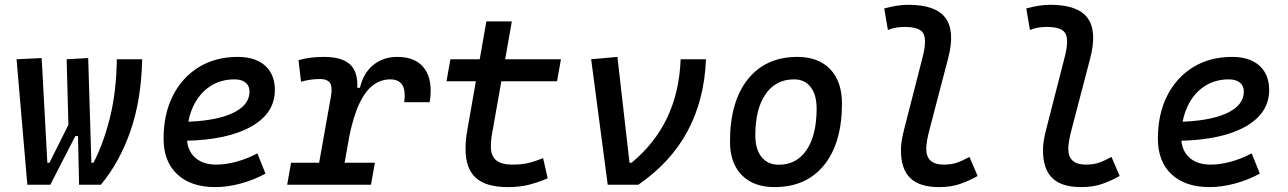

<svg xmlns="http://www.w3.org/2000/svg" viewBox="-20 -762 5313 792"><path d="M306.2 0 300.8 -247.1 262.7 -227.5 254.9 -517.6 343.8 -522.5 356.9 -90.8H365.7Q407.2 -170.9 433.6 -277.1Q460 -383.3 461.9 -517.6H566.4Q563 -350.6 518.1 -221.4Q473.1 -92.3 396 0ZM311 -344.7 325.7 -200.7H278.8L301.8 -222.2L187.5 0H92.8L48.3 -517.6L151.9 -522.5L175.3 -90.8H184.1Z M872.6 -83Q911.6 -83 956.1 -95.2Q1000.5 -107.4 1041.5 -129.4L1075.2 -45.9Q1027.3 -19.5 972.7 -4.9Q918 9.8 868.2 9.8Q767.6 9.8 711.2 -43Q654.8 -95.7 654.8 -189.9Q654.8 -291.5 693.1 -367.2Q731.4 -442.9 800.3 -485.1Q869.1 -527.3 960.9 -527.3Q1033.2 -527.3 1073.5 -491.2Q1113.8 -455.1 1113.8 -390.6Q1113.8 -294.9 1015.9 -239.7Q918 -184.6 742.7 -181.2L732.4 -259.3Q863.3 -261.2 936.3 -293.9Q1009.3 -326.7 1009.3 -384.3Q1009.3 -407.7 993.2 -421.1Q977.1 -434.6 947.3 -434.6Q889.2 -434.6 845 -404.8Q800.8 -375 776.1 -321.3Q751.5 -267.6 751 -195.8Q751.5 -142.6 783.7 -112.8Q815.9 -83 872.6 -83Z M1280.3 0 1345.2 -364.7Q1352.1 -402.3 1341.3 -419.2Q1330.6 -436 1300.8 -436Q1259.8 -436 1221.7 -424.8L1211.4 -513.7Q1233.4 -520.5 1259.8 -523.9Q1286.1 -527.3 1316.4 -527.3Q1401.4 -527.3 1433.1 -486.3Q1464.8 -445.3 1448.7 -355L1385.3 0ZM1164.6 0 1180.7 -90.8H1526.4L1510.3 0ZM1418.9 -190.4 1443.4 -399.9H1464.8Q1479 -460.9 1520 -494.1Q1561 -527.3 1618.7 -527.3Q1696.8 -527.3 1731.7 -478.3Q1766.6 -429.2 1752.4 -340.3H1647.5Q1653.8 -388.2 1639.6 -411.4Q1625.5 -434.6 1589.4 -434.6Q1552.2 -434.6 1520.3 -411.6Q1488.3 -388.7 1462.6 -335.2Q1437 -281.7 1418.9 -190.4Z M2074.7 9.8Q1984.9 9.8 1942.6 -28.6Q1900.4 -66.9 1900.4 -147.9Q1900.4 -168.5 1902.3 -187.3Q1904.3 -206.1 1908.4 -229.5Q1912.6 -252.9 1918.5 -287.1L1986.3 -673.8H2091.3L2023.4 -287.1Q2015.1 -238.3 2010 -211.9Q2004.9 -185.5 2004.9 -157.7Q2004.9 -119.1 2026.4 -101.1Q2047.9 -83 2093.8 -83Q2129.4 -83 2156.2 -88.9Q2183.1 -94.7 2220.2 -109.9L2239.3 -26.4Q2204.1 -11.2 2164.8 -0.7Q2125.5 9.8 2074.7 9.8ZM1821.8 -426.8 1837.9 -517.6H2293.9L2277.8 -426.8Z M2486.8 0 2418.5 -517.6 2526.9 -527.3 2576.7 -90.8H2585.4Q2682.1 -170.9 2732.4 -277.1Q2782.7 -383.3 2787.6 -517.6H2892.1Q2885.7 -350.6 2816.4 -221.4Q2747.1 -92.3 2613.3 0Z M3174.8 9.8Q3088.4 9.8 3039.8 -39.8Q2991.2 -89.4 2991.2 -177.7Q2991.2 -342.8 3064.9 -435.1Q3138.7 -527.3 3269.5 -527.3Q3356 -527.3 3404.5 -476.6Q3453.1 -425.8 3453.1 -335Q3453.1 -172.4 3379.6 -81.3Q3306.2 9.8 3174.8 9.8ZM3192.9 -82.5Q3266.1 -82.5 3307.4 -143.8Q3348.6 -205.1 3348.6 -314Q3348.6 -370.6 3324.2 -402.6Q3299.8 -434.6 3255.4 -434.6Q3180.2 -434.6 3137.9 -373.5Q3095.7 -312.5 3095.7 -203.6Q3095.7 -146.5 3121.3 -114.5Q3147 -82.5 3192.9 -82.5Z M3854 9.8Q3772.9 9.8 3734.6 -27.6Q3696.3 -64.9 3696.3 -143.6Q3696.3 -161.1 3699.7 -182.6Q3703.1 -204.1 3710.4 -231.9L3786.1 -527.3Q3803.2 -593.8 3789.8 -622.3Q3776.4 -650.9 3710.9 -650.9Q3694.3 -650.9 3677 -648.2Q3659.7 -645.5 3642.6 -638.2L3627.4 -727.1Q3651.9 -733.9 3676.8 -738Q3701.7 -742.2 3726.6 -742.2Q3839.8 -742.2 3880.1 -688Q3920.4 -633.8 3891.1 -521.5L3815.4 -231.9Q3807.6 -203.1 3804.2 -182.6Q3800.8 -162.1 3800.8 -147.9Q3800.8 -83 3873 -83Q3902.8 -83 3925.3 -90.3Q3947.8 -97.7 3979 -114.7L4012.7 -36.1Q3978.5 -16.6 3940.7 -3.4Q3902.8 9.8 3854 9.8Z M4439.9 9.8Q4358.9 9.8 4320.6 -27.6Q4282.2 -64.9 4282.2 -143.6Q4282.2 -161.1 4285.6 -182.6Q4289.1 -204.1 4296.4 -231.9L4372.1 -527.3Q4389.2 -593.8 4375.7 -622.3Q4362.3 -650.9 4296.9 -650.9Q4280.3 -650.9 4262.9 -648.2Q4245.6 -645.5 4228.5 -638.2L4213.4 -727.1Q4237.8 -733.9 4262.7 -738Q4287.6 -742.2 4312.5 -742.2Q4425.8 -742.2 4466.1 -688Q4506.3 -633.8 4477.1 -521.5L4401.4 -231.9Q4393.6 -203.1 4390.1 -182.6Q4386.7 -162.1 4386.7 -147.9Q4386.7 -83 4459 -83Q4488.8 -83 4511.2 -90.3Q4533.7 -97.7 4564.9 -114.7L4598.6 -36.1Q4564.5 -16.6 4526.6 -3.4Q4488.8 9.8 4439.9 9.8Z M4974.1 -83Q5013.2 -83 5057.6 -95.2Q5102.1 -107.4 5143.1 -129.4L5176.8 -45.9Q5128.9 -19.5 5074.2 -4.9Q5019.5 9.8 4969.7 9.8Q4869.1 9.8 4812.7 -43Q4756.3 -95.7 4756.3 -189.9Q4756.3 -291.5 4794.7 -367.2Q4833 -442.9 4901.9 -485.1Q4970.7 -527.3 5062.5 -527.3Q5134.8 -527.3 5175 -491.2Q5215.3 -455.1 5215.3 -390.6Q5215.3 -294.9 5117.4 -239.7Q5019.5 -184.6 4844.2 -181.2L4834 -259.3Q4964.8 -261.2 5037.8 -293.9Q5110.8 -326.7 5110.8 -384.3Q5110.8 -407.7 5094.7 -421.1Q5078.6 -434.6 5048.8 -434.6Q4990.7 -434.6 4946.5 -404.8Q4902.3 -375 4877.7 -321.3Q4853 -267.6 4852.5 -195.8Q4853 -142.6 4885.3 -112.8Q4917.5 -83 4974.1 -83Z"/></svg>

Font: Cascadia Code
Style: Italic
Weight: 400
Italic angle: -10°
Designer: Aaron Bell
Foundry: Saja Typeworks
Version: Version 2407.024